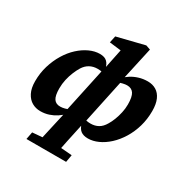

<svg xmlns="http://www.w3.org/2000/svg" viewBox="-208 -889 1240 1283"><g transform="rotate(30 412.5 -248.0)"><path d="M172 223 183 166 300 156H362L488 166L478 223ZM158 16Q123 16 94 -0.5Q65 -17 47 -52Q29 -87 29 -141Q29 -204 46 -260Q63 -316 91.5 -363Q120 -410 157 -444Q194 -478 234.5 -496.5Q275 -515 314 -515Q351 -515 369.5 -497Q388 -479 395 -446H416L409 -408Q400 -414 385 -417.5Q370 -421 350 -421Q317 -421 290.5 -406.5Q264 -392 246 -363Q233 -342 220.5 -312Q208 -282 200.5 -248.5Q193 -215 193 -180Q193 -123 209.5 -99.5Q226 -76 260 -77Q275 -77 293.5 -82Q312 -87 330.5 -95.5Q349 -104 362 -113V-55H320Q302 -36 277.5 -20Q253 -4 223 6Q193 16 158 16ZM245 223 308 -57 305 -65 386 -444 390 -453 426 -628 474 -598 332 -615 343 -667 553 -719 588 -707 531 -448 532 -438 451 -56 446 -44Q438 -6 430.5 28.5Q423 63 416 96Q409 129 403 160Q397 191 390 223ZM525 15Q490 15 469.5 -0.5Q449 -16 439 -53L425 -61L432 -93Q442 -87 457 -83.5Q472 -80 491 -80Q524 -80 550 -94.5Q576 -109 595 -142Q608 -163 619 -191.5Q630 -220 637 -252Q644 -284 644 -315Q644 -374 627.5 -399Q611 -424 576 -424Q562 -424 543.5 -419.5Q525 -415 506.5 -408Q488 -401 476 -392L475 -446H517Q533 -464 558 -480Q583 -496 615 -506Q647 -516 683 -516Q720 -516 748 -499Q776 -482 791.5 -447Q807 -412 807 -359Q807 -295 790.5 -238.5Q774 -182 745 -135Q716 -88 679.5 -54.5Q643 -21 603 -3Q563 15 525 15Z"/></g></svg>

Font: Source Serif 4 ExtraBold
Style: Italic
Weight: 800
Italic angle: -12°
Designer: Frank Grießhammer
Foundry: Adobe Systems Incorporated
Version: Version 4.004;hotconv 1.0.116;makeotfexe 2.5.65601